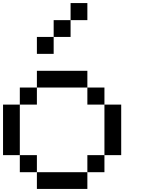

<svg xmlns="http://www.w3.org/2000/svg" viewBox="-20 -1243 929 1263"><path d="M222.7 0Q222.7 -27.3 222.7 -110.4Q277.3 -110.4 444.3 -110.4Q471.7 -110.4 554.7 -110.4Q554.7 -83 554.7 0Q471.7 0 222.7 0ZM110.4 -110.4Q110.4 -138.7 110.4 -222.7Q138.7 -222.7 222.7 -222.7Q222.7 -194.3 222.7 -110.4Q194.3 -110.4 110.4 -110.4ZM554.7 -110.4Q554.7 -138.7 554.7 -222.7Q583 -222.7 667 -222.7Q667 -194.3 667 -110.4Q638.7 -110.4 554.7 -110.4ZM0 -222.7Q0 -305.7 0 -554.7Q27.3 -554.7 110.4 -554.7Q110.4 -471.7 110.4 -222.7Q83 -222.7 0 -222.7ZM667 -222.7Q667 -305.7 667 -554.7Q694.3 -554.7 777.3 -554.7Q777.3 -471.7 777.3 -222.7Q750 -222.7 667 -222.7ZM110.4 -554.7Q110.4 -583 110.4 -667Q138.7 -667 222.7 -667Q222.7 -638.7 222.7 -554.7Q194.3 -554.7 110.4 -554.7ZM554.7 -554.7Q554.7 -583 554.7 -667Q583 -667 667 -667Q667 -638.7 667 -554.7Q638.7 -554.7 554.7 -554.7ZM222.7 -667Q222.7 -694.3 222.7 -777.3Q305.7 -777.3 554.7 -777.3Q554.7 -750 554.7 -667Q471.7 -667 222.7 -667ZM222.7 -888.7Q222.7 -917 222.7 -1000Q250 -1000 333 -1000Q333 -972.7 333 -888.7Q305.7 -888.7 222.7 -888.7ZM333 -1000Q333 -1027.3 333 -1110.4Q360.4 -1110.4 444.3 -1110.4Q444.3 -1083 444.3 -1000Q417 -1000 333 -1000ZM444.3 -1110.4Q444.3 -1138.7 444.3 -1222.7Q471.7 -1222.7 554.7 -1222.7Q554.7 -1194.3 554.7 -1110.4Q527.3 -1110.4 444.3 -1110.4Z"/></svg>

Font: Ingsat TST_CRD
Style: Regular
Weight: 300
Designer: Tofik Waleny
Version: 1.0